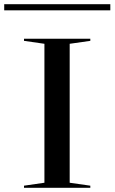

<svg xmlns="http://www.w3.org/2000/svg" viewBox="-31 -892 544 912"><path d="M398 -708V-698L300 -684V-24L398 -10V0H83V-10L180 -24V-684L83 -698V-708ZM-11 -843V-872H493V-843Z"/></svg>

Font: Kalnia Expanded Light
Style: Regular
Weight: 300
Width: 7
Designer: Frida Medrano
Foundry: Frida Medrano
Version: Version 1.105